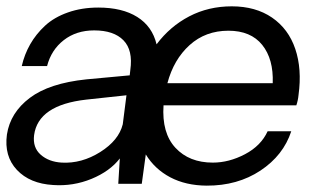

<svg xmlns="http://www.w3.org/2000/svg" viewBox="-38 -581 982 607"><path d="M905.8 -280.8Q904.3 -264.2 898.9 -248H479Q473.1 -160.6 516.6 -113.8Q560.1 -66.9 634.8 -66.9Q686 -66.9 736.6 -93.5Q787.1 -120.1 808.1 -166H882.8Q857.9 -89.8 785.4 -41.7Q712.9 6.3 615.2 5.9Q549.3 5.4 500.2 -20.5Q451.2 -46.4 422.9 -92.8L410.2 0H335.9L340.8 -80.1Q309.6 -39.6 251.5 -15.6Q193.4 8.3 129.9 3.9Q56.2 -0.5 15.4 -43.9Q-25.4 -87.4 -16.1 -155.8Q-5.4 -225.1 56.2 -271.5Q117.7 -317.9 234.9 -330.1L372.1 -342.8L374 -359.9Q382.8 -422.4 352.3 -453.6Q321.8 -484.9 259.8 -484.9Q203.1 -484.9 163.6 -454.1Q124 -423.3 110.8 -372.1H30.8Q39.1 -408.7 57.4 -440.9Q75.7 -473.1 104.5 -499.8Q133.3 -526.4 176.8 -541.7Q220.2 -557.1 272.9 -557.1Q348.6 -557.1 396 -527.3Q443.4 -497.6 457 -440.9Q499.5 -497.6 560.3 -529.3Q621.1 -561 694.8 -561Q770 -561 822 -525.4Q874 -489.7 895.5 -426.3Q917 -362.8 905.8 -280.8ZM491.2 -317.9H824.2Q827.1 -394 791 -439Q754.9 -483.9 684.1 -483.9Q611.8 -483.9 561.5 -438.5Q511.2 -393.1 491.2 -317.9ZM350.1 -188 361.8 -279.8 234.9 -266.1Q82.5 -249 69.8 -153.8Q64.9 -114.7 90.6 -92Q116.2 -69.3 157.2 -66.9Q220.2 -63.5 278.8 -100.3Q337.4 -137.2 350.1 -188Z"/></svg>

Font: Oakes Grotesk
Style: Italic
Weight: 400
Italic angle: -8°
Designer: Samuel Oakes
Foundry: Samuel Oakes
Version: Version 1.000;PS 001.000;hotconv 1.0.88;makeotf.lib2.5.64775